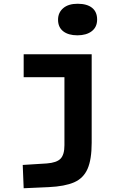

<svg xmlns="http://www.w3.org/2000/svg" viewBox="-20 -766 654 1022"><path d="M468 -6Q468 83 446 133Q424 183 374.5 204.5Q325 226 240 230L106 236L101 112L229 104Q282 100 302.5 78.5Q323 57 323 7V-477H468ZM106 -477H398V-355H106ZM392 -578Q344 -578 316.5 -599.5Q289 -621 289 -661Q289 -699 316.5 -722.5Q344 -746 393 -746Q443 -746 470 -724.5Q497 -703 497 -662Q497 -622 468.5 -600Q440 -578 392 -578Z"/></svg>

Font: Intel One Mono Light
Style: Regular
Weight: 300
Monospace: yes
Designer: Fred Shallcrass
Foundry: Frere-Jones Type LLC
Version: Version 1.004